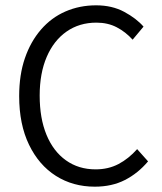

<svg xmlns="http://www.w3.org/2000/svg" viewBox="-20 -689 609 721"><path d="M336 12Q254 12 190 -28.5Q126 -69 89 -145.5Q52 -222 52 -328Q52 -408 73.5 -470.5Q95 -533 134 -578Q173 -623 226 -646Q279 -669 341 -669Q401 -669 446.5 -644.5Q492 -620 519 -589L478 -540Q452 -569 418.5 -586.5Q385 -604 342 -604Q278 -604 230 -570.5Q182 -537 155.5 -475.5Q129 -414 129 -330Q129 -245 154.5 -183Q180 -121 227.5 -87Q275 -53 339 -53Q387 -53 425 -73Q463 -93 495 -129L536 -83Q498 -38 449 -13Q400 12 336 12Z"/></svg>

Font: Assistant ExtraLight
Style: Regular
Weight: 400
Version: Version 3.000